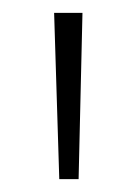

<svg xmlns="http://www.w3.org/2000/svg" viewBox="-20 -734 211 298"><path d="M108 -714 102 -456H72L64 -714Z"/></svg>

Font: Noto Sans Arabic ExtCond ExtLt
Style: Regular
Weight: 200
Width: 2
Designer: Monotype Design Team, Nadine Chahine, Nizar Qandah and Khaled Hosny
Foundry: Monotype Imaging Inc.
Version: Version 2.012; ttfautohint (v1.8.4.7-5d5b)